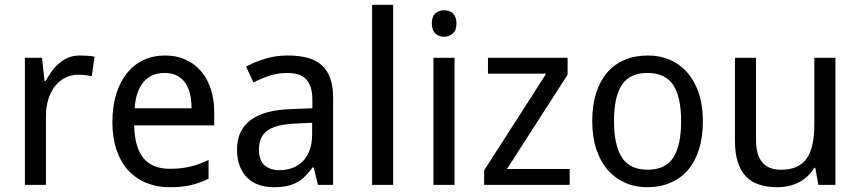

<svg xmlns="http://www.w3.org/2000/svg" viewBox="-20 -780 3629 810"><path d="M316.9 -545.9Q331.1 -545.9 348.6 -544.7Q366.2 -543.5 378.9 -541L367.2 -459Q353.5 -461.4 339.1 -463.1Q324.7 -464.8 312 -464.8Q281.2 -464.8 255.9 -452.4Q230.5 -439.9 212.2 -416.7Q193.8 -393.6 183.8 -361.1Q173.8 -328.6 173.8 -289.1V0H85V-536.1H157.2L168 -438H171.9Q184.1 -459 198 -478.5Q211.9 -498 229.2 -512.9Q246.6 -527.8 268.1 -536.9Q289.6 -545.9 316.9 -545.9Z M695.8 9.8Q642.1 9.8 597.7 -8.3Q553.2 -26.4 521.2 -61Q489.3 -95.7 471.7 -147Q454.1 -198.2 454.1 -264.2Q454.1 -330.6 470.2 -382.8Q486.3 -435.1 515.6 -471.4Q544.9 -507.8 585.7 -526.9Q626.5 -545.9 675.8 -545.9Q724.1 -545.9 762.7 -528.6Q801.3 -511.2 828.1 -479.7Q855 -448.2 869.4 -404.1Q883.8 -359.9 883.8 -306.2V-251H545.9Q548.3 -156.7 585.7 -112.3Q623 -67.9 696.8 -67.9Q721.7 -67.9 742.9 -70.3Q764.2 -72.8 783.9 -77.4Q803.7 -82 822.3 -89.1Q840.8 -96.2 859.9 -105V-25.9Q840.3 -16.6 821.5 -9.8Q802.7 -2.9 783 1.5Q763.2 5.9 741.9 7.8Q720.7 9.8 695.8 9.8ZM673.8 -472.2Q618.2 -472.2 585.7 -434.1Q553.2 -396 547.9 -323.2H788.1Q788.1 -356.4 781.5 -384Q774.9 -411.6 761 -431.2Q747.1 -450.7 725.6 -461.4Q704.1 -472.2 673.8 -472.2Z M1321.3 0 1303.2 -74.2H1299.3Q1283.2 -52.2 1267.1 -36.4Q1251 -20.5 1231.9 -10.3Q1212.9 0 1189.5 4.9Q1166 9.8 1135.3 9.8Q1101.6 9.8 1073.2 0.2Q1044.9 -9.3 1024.2 -29.1Q1003.4 -48.8 991.7 -78.9Q980 -108.9 980 -149.9Q980 -230 1036.4 -272.9Q1092.8 -315.9 1208 -319.8L1297.9 -323.2V-356.9Q1297.9 -389.6 1290.8 -411.6Q1283.7 -433.6 1270.3 -447Q1256.8 -460.4 1237.1 -466.3Q1217.3 -472.2 1191.9 -472.2Q1151.4 -472.2 1116.5 -460.4Q1081.5 -448.7 1049.3 -432.1L1018.1 -499Q1054.2 -518.6 1098.6 -532.2Q1143.1 -545.9 1191.9 -545.9Q1241.7 -545.9 1278.1 -535.9Q1314.5 -525.9 1338.1 -504.2Q1361.8 -482.4 1373.5 -448.7Q1385.3 -415 1385.3 -367.2V0ZM1158.2 -62Q1188 -62 1213.4 -71.3Q1238.8 -80.6 1257.3 -99.4Q1275.9 -118.2 1286.4 -146.7Q1296.9 -175.3 1296.9 -213.9V-262.2L1227.1 -258.8Q1183.1 -256.8 1153.3 -249Q1123.5 -241.2 1105.7 -227.3Q1087.9 -213.4 1080.1 -193.6Q1072.3 -173.8 1072.3 -148.9Q1072.3 -104 1095.9 -83Q1119.6 -62 1158.2 -62Z M1638.7 0H1549.8V-759.8H1638.7Z M1897.5 0H1808.6V-536.1H1897.5ZM1801.8 -681.2Q1801.8 -710.4 1816.7 -723.6Q1831.5 -736.8 1853.5 -736.8Q1864.3 -736.8 1873.8 -733.6Q1883.3 -730.5 1890.4 -723.6Q1897.5 -716.8 1901.6 -706.3Q1905.8 -695.8 1905.8 -681.2Q1905.8 -652.8 1890.4 -638.9Q1875 -625 1853.5 -625Q1831.5 -625 1816.7 -638.7Q1801.8 -652.3 1801.8 -681.2Z M2383.3 0H2022.5V-61L2284.2 -469.2H2038.6V-536.1H2374.5V-464.8L2118.7 -66.9H2383.3Z M2945.3 -269Q2945.3 -202.1 2929 -150.1Q2912.6 -98.1 2882.1 -62.7Q2851.6 -27.3 2808.1 -8.8Q2764.6 9.8 2710.4 9.8Q2660.2 9.8 2617.7 -8.8Q2575.2 -27.3 2544.2 -62.7Q2513.2 -98.1 2495.8 -150.1Q2478.5 -202.1 2478.5 -269Q2478.5 -335.4 2494.9 -387Q2511.2 -438.5 2541.5 -473.9Q2571.8 -509.3 2615.5 -527.6Q2659.2 -545.9 2713.4 -545.9Q2763.7 -545.9 2806.2 -527.6Q2848.6 -509.3 2879.6 -473.9Q2910.6 -438.5 2928 -387Q2945.3 -335.4 2945.3 -269ZM2570.3 -269Q2570.3 -167 2603.8 -115.5Q2637.2 -64 2712.4 -64Q2787.6 -64 2820.6 -115.5Q2853.5 -167 2853.5 -269Q2853.5 -371.1 2820.1 -421.6Q2786.6 -472.2 2711.4 -472.2Q2636.2 -472.2 2603.3 -421.6Q2570.3 -371.1 2570.3 -269Z M3432.6 0 3419.4 -71.8H3414.6Q3402.3 -50.8 3385.5 -35.4Q3368.7 -20 3348.6 -10Q3328.6 0 3306.2 4.9Q3283.7 9.8 3260.3 9.8Q3215.8 9.8 3182.1 -1.5Q3148.4 -12.7 3126 -36.6Q3103.5 -60.5 3092 -97.7Q3080.6 -134.8 3080.6 -186V-536.1H3169.4V-190.9Q3169.4 -127.4 3195.3 -95.7Q3221.2 -64 3275.4 -64Q3314.9 -64 3341.8 -76.7Q3368.7 -89.4 3385 -114Q3401.4 -138.7 3408.4 -174.8Q3415.5 -210.9 3415.5 -257.8V-536.1H3504.4V0Z"/></svg>

Font: WenQuanYi Micro Hei
Style: Regular
Weight: 400
Foundry: Ascender Corporation
Version: Version 0.2.0-beta